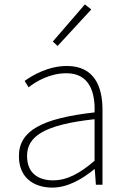

<svg xmlns="http://www.w3.org/2000/svg" viewBox="-20 -840 576 873"><path d="M218 13C288 13 354 -26 408 -70H411L416 0H446V-341C446 -448 408 -540 284 -540C198 -540 125 -496 92 -472L110 -443C144 -470 207 -507 282 -507C391 -507 413 -414 410 -329C173 -302 66 -247 66 -130C66 -30 136 13 218 13ZM221 -20C157 -20 103 -50 103 -131C103 -220 181 -273 410 -298V-109C341 -50 284 -20 221 -20ZM242 -631 395 -797 366 -820 220 -651Z"/></svg>

Font: Source Han Sans CN ExtraLight
Style: Regular
Weight: 250
Designer: Ryoko NISHIZUKA (kana & ideographs); Paul D. Hunt (Latin, Greek & Cyrillic); Wenlong ZHANG (bopomofo); Sandoll Communica
Foundry: Adobe Systems Incorporated
Version: Version 1.004;PS 1.004;hotconv 16.6.51;makeotf.lib2.5.65220